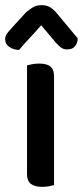

<svg xmlns="http://www.w3.org/2000/svg" viewBox="-32 -718 322 746"><path d="M178 1Q172 3 159.5 5.5Q147 8 132 8Q103 8 88 -3.5Q73 -15 73 -41V-464Q80 -466 93 -468.5Q106 -471 120 -471Q150 -471 164 -459.5Q178 -448 178 -422ZM128 -620Q104 -592 83 -570Q62 -548 42 -524Q18 -525 3 -536.5Q-12 -548 -12 -565Q-12 -578 -4.5 -588Q3 -598 16 -612L69 -670Q84 -683 97.5 -690.5Q111 -698 128 -698Q147 -698 160.5 -691Q174 -684 190 -665L270 -569Q270 -552 260 -539Q250 -526 229 -526Q215 -526 205.5 -533Q196 -540 186 -551Z"/></svg>

Font: Baloo 2 Latin Medium
Style: Regular
Weight: 500
Designer: Sarang Kulkarni and Ek Type
Foundry: Ek Type
Version: Version 1.001